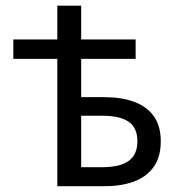

<svg xmlns="http://www.w3.org/2000/svg" viewBox="-20 -642 616 662"><path d="M177.6 0V-439H26V-506H177.6V-622.4H259.9V-506H447.7V-439H259.9V-307H340.8Q398.7 -307 442.4 -291Q486 -275 510.2 -241.6Q534.3 -208.2 534.3 -154.9Q534.3 -101.2 510.2 -66.9Q486 -32.6 442.4 -16.3Q398.7 0 340.8 0ZM259.9 -65.5H332.3Q394 -65.5 423.9 -87.3Q453.7 -109.1 453.7 -155.2Q453.7 -201 423.9 -222Q394 -243 332.3 -243H259.9Z"/></svg>

Font: Source Sans Variable
Style: Regular
Weight: 200
Designer: Paul D. Hunt
Foundry: Adobe Systems Incorporated
Version: Version 3.006;hotconv 1.0.111;makeotfexe 2.5.65597